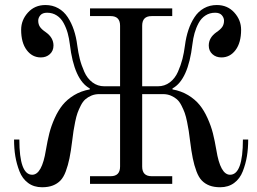

<svg xmlns="http://www.w3.org/2000/svg" viewBox="-20 -747 1046 780"><path d="M37.1 -180.2H58.6Q58.6 -37.1 110.8 -37.1Q150.4 -37.1 166.5 -137.7Q172.9 -175.3 180.4 -205.3Q188 -235.4 202.1 -266.8Q216.3 -298.3 234.6 -320.8Q252.9 -343.3 281 -360.4Q309.1 -377.4 344.7 -383.8V-387.7Q280.8 -422.4 263.7 -567.4Q260.7 -591.8 254.9 -612.8Q249 -633.8 238.5 -653.3Q228 -672.9 210.7 -684.1Q193.4 -695.3 171.4 -695.3Q152.8 -695.3 144 -685.1Q135.3 -674.8 135.3 -663.1Q135.3 -648.4 142.3 -637.9Q149.4 -627.4 166 -616.2Q197.3 -594.2 197.3 -562Q197.3 -540.5 182.6 -527.1Q168 -513.7 146 -513.7Q110.8 -513.7 88.4 -543.7Q65.9 -573.7 65.9 -626Q65.9 -665.5 93.5 -696Q121.1 -726.6 164.6 -726.6Q193.4 -726.6 216.6 -713.6Q239.7 -700.7 255.1 -677.2Q270.5 -653.8 280 -625.2Q289.6 -596.7 293.9 -562.5Q297.9 -532.7 304.2 -507.6Q310.5 -482.4 322.5 -455.3Q334.5 -428.2 355.5 -412.4Q376.5 -396.5 403.8 -396.5H467.8V-642.6Q467.8 -681.6 429.7 -681.6H345.7V-712.9H679.7V-681.6H595.7Q557.6 -681.6 557.6 -642.6V-396.5H621.6Q648.9 -396.5 669.9 -412.4Q690.9 -428.2 702.9 -455.3Q714.8 -482.4 721.2 -507.6Q727.5 -532.7 731.4 -562.5Q735.8 -596.7 745.4 -625.2Q754.9 -653.8 770.3 -677.2Q785.6 -700.7 808.8 -713.6Q832 -726.6 860.8 -726.6Q904.3 -726.6 931.9 -696Q959.5 -665.5 959.5 -626Q959.5 -573.7 937 -543.7Q914.6 -513.7 879.4 -513.7Q857.4 -513.7 842.8 -527.1Q828.1 -540.5 828.1 -562Q828.1 -594.2 859.4 -616.2Q876 -627.4 883.1 -637.9Q890.1 -648.4 890.1 -663.1Q890.1 -674.8 881.3 -685.1Q872.6 -695.3 854 -695.3Q832 -695.3 814.7 -684.1Q797.4 -672.9 786.9 -653.3Q776.4 -633.8 770.5 -612.8Q764.6 -591.8 761.7 -567.4Q744.6 -422.4 680.7 -387.7V-383.8Q716.3 -377.4 744.4 -360.4Q772.5 -343.3 790.8 -320.8Q809.1 -298.3 823.2 -266.8Q837.4 -235.4 845 -205.3Q852.5 -175.3 858.9 -137.7Q875 -37.1 914.6 -37.1Q966.8 -37.1 966.8 -180.2H988.3Q988.3 -144 983.2 -112.5Q978 -81.1 966.3 -51Q954.6 -21 931.2 -3.7Q907.7 13.7 874.5 13.7Q849.1 13.7 830.8 6.6Q812.5 -0.5 799.8 -13.7Q787.1 -26.9 778.1 -51Q769 -75.2 763.2 -103.8Q757.3 -132.3 752 -175.8Q749 -200.2 746.8 -214.8Q744.6 -229.5 740 -252Q735.4 -274.4 730.5 -288.1Q725.6 -301.8 717.3 -318.1Q709 -334.5 698.7 -343.5Q688.5 -352.5 674.1 -358.6Q659.7 -364.7 642.1 -364.7H557.6V-70.3Q557.6 -31.2 595.7 -31.2H679.7V0H345.7V-31.2H429.7Q467.8 -31.2 467.8 -70.3V-364.7H383.3Q365.7 -364.7 351.3 -358.6Q336.9 -352.5 326.7 -343.5Q316.4 -334.5 308.1 -318.1Q299.8 -301.8 294.9 -288.1Q290 -274.4 285.4 -252Q280.8 -229.5 278.6 -214.8Q276.4 -200.2 273.4 -175.8Q268.1 -132.3 262.2 -103.8Q256.3 -75.2 247.3 -51Q238.3 -26.9 225.6 -13.7Q212.9 -0.5 194.6 6.6Q176.3 13.7 150.9 13.7Q117.7 13.7 94.2 -3.7Q70.8 -21 59.1 -51Q47.4 -81.1 42.2 -112.5Q37.1 -144 37.1 -180.2Z"/></svg>

Font: Theano Modern
Style: Regular
Weight: 400
Designer: Alexey Kryukov
Version: Version 2.00